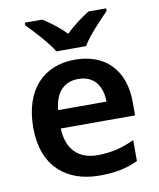

<svg xmlns="http://www.w3.org/2000/svg" viewBox="-86 -900 753 911"><g transform="rotate(-10 290.5 -444.0)"><path d="M220 -672H363C389 -717 451 -782 488 -819V-832H403C368 -810 325 -780 290 -744C256 -780 215 -810 180 -832H96V-819C133 -782 193 -717 220 -672ZM299 -618C149 -618 49 -518 49 -333C49 -148 161 -56 320 -56C400 -56 452 -68 506 -93V-194C447 -167 396 -153 326 -153C234 -153 180 -210 177 -308H535V-372C535 -527 445 -618 299 -618ZM299 -525C376 -525 412 -471 413 -396H180C187 -481 231 -525 299 -525Z"/></g></svg>

Font: Noto Sans Malayalam UI SemiBold
Style: Regular
Weight: 600
Designer: Jelle Bosma - Monotype Design Team
Foundry: Monotype Imaging Inc.
Version: Version 2.104